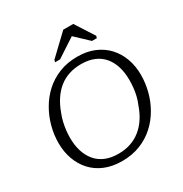

<svg xmlns="http://www.w3.org/2000/svg" viewBox="-211 -1089 1208 1266"><g transform="rotate(-30 393.0 -455.5)"><path d="M355 17Q282 17 225 -6.5Q168 -30 129 -72.5Q90 -115 69.5 -172Q49 -229 49 -295Q49 -358 65.5 -420Q82 -482 114 -537.5Q146 -593 192.5 -635.5Q239 -678 301 -703Q363 -728 440 -728Q513 -728 569.5 -704Q626 -680 665 -637.5Q704 -595 724.5 -538Q745 -481 745 -415Q745 -352 729 -290Q713 -228 681 -172.5Q649 -117 602 -74.5Q555 -32 493 -7.5Q431 17 355 17ZM437 -673Q387 -673 344.5 -659Q302 -645 268 -617.5Q234 -590 208 -550.5Q182 -511 164 -461Q153 -434 146 -404.5Q139 -375 135.5 -345.5Q132 -316 132 -287Q132 -232 146 -186.5Q160 -141 188 -107Q216 -73 258.5 -55Q301 -37 358 -37Q408 -37 450 -51Q492 -65 526.5 -92.5Q561 -120 587 -159.5Q613 -199 630 -249Q642 -277 649 -306Q656 -335 659 -364.5Q662 -394 662 -423Q662 -478 648.5 -523.5Q635 -569 607 -603Q579 -637 536.5 -655Q494 -673 437 -673ZM526 -928H450L300 -785L296 -769H334L508 -883L454 -885L577 -769H614L618 -785Z"/></g></svg>

Font: Roboto Serif 20pt Light
Style: Italic
Weight: 300
Italic angle: -10°
Version: Version 1.007